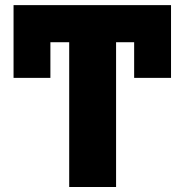

<svg xmlns="http://www.w3.org/2000/svg" viewBox="-20 -748 738 768"><path d="M664.1 -727.5V-436.5H516.6V-579.1H444.3V0H256.8V-579.1H181.6V-436.5H34.2V-727.5Z"/></svg>

Font: Inter Tight Black
Style: Regular
Weight: 900
Designer: Rasmus Andersson
Foundry: rsms
Version: Version 3.004; ttfautohint (v1.8.4.7-5d5b)